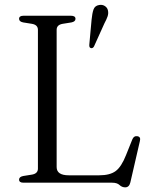

<svg xmlns="http://www.w3.org/2000/svg" viewBox="-20 -766 640 805"><path d="M279.5 -672 242 -666Q217.5 -661.5 217.5 -641V-65.5Q217.5 -31 268.5 -31H396Q441 -31 465 -48.8Q489 -66.5 508.5 -116L535 -182Q541.5 -197 555 -195Q571.5 -193 566.5 -174.5L526.5 -1Q521.5 19.5 505 19.5Q491.5 19.5 481.2 9.8Q471 0 450 0H78.5Q60 0 60 -13Q60 -24.5 77 -28L114.5 -34Q139 -38.5 139 -59V-641Q139 -661.5 114.5 -666L77 -672Q60 -675.5 60 -687Q60 -700 78.5 -700H277.5Q296.5 -700 296.5 -687Q296.5 -675.5 279.5 -672ZM364 -683.5Q366.5 -710 372 -726Q377.5 -742 395.5 -745Q409 -747.5 419.5 -740.8Q430 -734 432.5 -722.5Q435.5 -710 431 -697Q426.5 -684 418 -668.5L374 -571Q368.5 -562 360.5 -564.5Q356 -566 355 -570.2Q354 -574.5 354.5 -579.5Z"/></svg>

Font: Fraunces 9pt S000 Light
Style: Regular
Weight: 300
Version: Version 1.000; ttfautohint (v1.8.3)